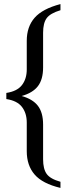

<svg xmlns="http://www.w3.org/2000/svg" viewBox="-20 -710 344 940"><path d="M111 30V-110Q111 -156 87.5 -186.5Q64 -217 11 -225V-255Q64 -263 87.5 -293.5Q111 -324 111 -370V-510Q111 -579 149.5 -623Q188 -667 276 -690V-660Q226 -645 208.5 -621Q191 -597 191 -550V-380Q191 -321 165.5 -288Q140 -255 86 -240Q140 -225 165.5 -192Q191 -159 191 -100V70Q191 117 208.5 141.5Q226 166 276 180V210Q188 189 149.5 144.5Q111 100 111 30Z"/></svg>

Font: Philosopher
Style: Regular
Weight: 400
Designer: Jovanny Lemonad
Foundry: Jovanny Lemonad
Version: Version 2.000